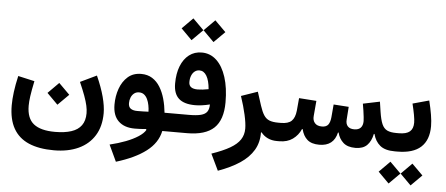

<svg xmlns="http://www.w3.org/2000/svg" viewBox="-66 -1053 3446 1485"><g transform="rotate(5 1657.0 -310.5)"><path d="M304.4 -216.3 388.6 -131.8 473.4 -216.3 388.6 -300.9ZM547.3 -322.8Q573.8 -262.4 589.5 -219.3Q605.1 -176.1 612.1 -144.3Q619.1 -112.4 619.1 -85.3Q619.1 -27.5 592.7 8.8Q566.4 45.2 514.8 62.1Q463.3 79.1 388.1 79.1Q276.8 79.1 222.4 36.1Q168 -6.8 168 -105.5Q168 -136.6 173.9 -179.1Q179.7 -221.6 195.7 -297.8L67.7 -326.7Q51.7 -257.1 44.4 -200.4Q37.1 -143.6 37.1 -97.1Q37.1 11.9 77.1 82.5Q117 153.2 195.9 187.4Q274.8 221.7 391.7 221.7Q501.4 221.7 582 184.6Q662.6 147.4 706.8 76.1Q751 4.8 751 -97.6Q751 -152 731.8 -224.3Q712.5 -296.6 673.7 -383.3Z M1095.2 -139.4Q1073 -138.1 1050.9 -137.8Q1028.9 -137.4 1007.7 -137.4Q976 -137.4 957.5 -149.9Q939.1 -162.4 939.1 -192.8Q939.1 -215.7 947.2 -236Q955.4 -256.4 971.3 -269.2Q987.2 -282.1 1010.6 -282.1Q1033.5 -282.1 1049.5 -269.4Q1065.5 -256.6 1075.2 -235.6Q1085 -214.6 1089.8 -189.5Q1094.7 -164.4 1095.2 -139.4ZM1091.6 2.3Q1076 29.5 1036.5 55.1Q997 80.8 940.7 102.4Q884.3 124 817.6 139.9L877.7 268.1Q1023.5 223.9 1109.3 158.5Q1195.1 93.2 1214.5 0H1248.2V-142.3H1219.5Q1214 -198.1 1199.8 -249.1Q1185.5 -300.1 1161 -340Q1136.5 -379.9 1100.1 -402.8Q1063.7 -425.7 1014.3 -425.7Q951.8 -425.7 910.7 -389.5Q869.5 -353.2 848.9 -295.1Q828.4 -237.1 828.4 -172Q828.4 -87 873.7 -43.5Q919 0 1000.6 0Q1021.2 0 1043.7 -1Q1066.2 -2 1087.8 -4.4Z M1294.3 -804.2 1378.4 -719.6 1463.3 -804.2 1378.4 -888.7ZM1464.8 -804.2 1549 -719.6 1633.9 -804.2 1549 -888.7ZM1543.2 -353.5Q1519 -348.9 1497.9 -346.4Q1476.9 -343.9 1459.2 -343.9Q1390.3 -343.9 1390.3 -395Q1390.3 -424.1 1399.2 -445.8Q1408.1 -467.6 1424 -479.8Q1439.9 -492.1 1460.7 -492.1Q1494.8 -492.1 1516.2 -456.3Q1537.7 -420.4 1543.2 -353.5ZM1248 -142.3Q1237.4 -142.3 1232.7 -125.7Q1227.9 -109.1 1227.9 -71.5Q1227.9 -33.4 1232.7 -16.7Q1237.4 0 1248 0H1405.7Q1548.9 0 1615.7 -63.6Q1682.5 -127.2 1682.5 -263.5Q1682.5 -375.8 1655.9 -458.5Q1629.4 -541.2 1580.9 -586.3Q1532.5 -631.4 1466.3 -631.4Q1410.1 -631.4 1368.5 -599.6Q1327 -567.9 1304.1 -510.3Q1281.3 -452.7 1281.3 -374.5Q1281.3 -296.1 1322.6 -258.6Q1363.8 -221 1449.7 -221Q1500.6 -221 1563.6 -236.7Q1563.6 -201.3 1549.6 -180.7Q1535.7 -160 1501.8 -151.1Q1467.9 -142.3 1408.6 -142.3Z M1797.1 -323.1Q1822.7 -246.9 1837.4 -180.9Q1852.2 -114.9 1852.2 -73.6Q1852.2 -25.6 1827.8 11.5Q1803.4 48.7 1749.7 79.8Q1696.1 110.9 1608.1 141.1L1669.3 268.7Q1768.7 233.1 1837.5 187.4Q1906.2 141.7 1941.6 81.8Q1977 21.9 1975.9 -55L1980.8 -56.6Q2001.1 -29.8 2032.8 -14.9Q2064.5 0 2103.1 0H2104V-142.3H2103.1Q2059.7 -142.3 2033.4 -152.7Q2007.1 -163.1 1990.3 -189.1Q1973.4 -215.1 1958.4 -261.5L1924.4 -367.2Z M2846.7 -120.2H2851.6Q2866 -64 2904.7 -32Q2943.3 0 3019.5 0H3020.1V-142.3H3019.5Q2974.5 -142.3 2948.1 -154.8Q2921.7 -167.4 2907.1 -200.7Q2892.6 -234.1 2883.3 -295.9L2871.8 -372.9L2741.6 -345.9Q2746.5 -319.7 2750.4 -292.6Q2754.3 -265.4 2756.7 -244Q2759.1 -222.5 2759.1 -212.1Q2759.1 -178.9 2742.5 -160.6Q2726 -142.3 2691.7 -142.3Q2657.9 -142.3 2641.3 -160.7Q2624.6 -179 2627.6 -213.1L2634.6 -311.8L2516.9 -319.8L2508.4 -221.1Q2504.8 -181.9 2490 -162.1Q2475.2 -142.3 2440.6 -142.3Q2403.8 -142.3 2385.8 -163.3Q2367.7 -184.2 2371.3 -218.6L2381.5 -336L2246.3 -345.5L2237.4 -247Q2231.7 -192.6 2205.9 -167.4Q2180.1 -142.3 2123 -142.3H2104Q2093.4 -142.3 2088.6 -126.2Q2083.8 -110 2083.8 -72.5Q2083.8 -34.4 2088.8 -17.2Q2093.7 0 2104 0H2123Q2184.4 0 2226.5 -30Q2268.6 -60.1 2289.9 -109.1H2294.8Q2307.4 -56.8 2339.9 -28.4Q2372.4 0 2433.1 0Q2545.2 0 2569.4 -106.7H2574.3Q2585.9 -59.5 2619 -29.8Q2652 0 2713.6 0Q2771.7 0 2803.3 -31.2Q2834.9 -62.4 2846.7 -120.2Z M3251 -415 3124.1 -380.1Q3135.8 -332.2 3142.8 -294.3Q3149.7 -256.5 3149.7 -233.9Q3149.7 -187 3123.3 -164.7Q3096.9 -142.3 3039 -142.3H3020Q2999.8 -142.3 2999.8 -71.5Q2999.8 0 3020 0H3039Q3161 0 3221.6 -55.2Q3282.2 -110.5 3282.2 -217.9Q3282.2 -256.1 3273.8 -306.4Q3265.5 -356.6 3251 -415ZM2909.1 167.3 2993.3 251.8 3078.1 167.3 2993.3 82.8ZM3079.7 167.3 3163.9 251.8 3248.7 167.3 3163.9 82.8Z"/></g></svg>

Font: Estedad-FD VF
Style: Regular
Weight: 100
Designer: Amin Abedi
Version: Version 7.3